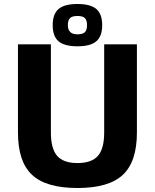

<svg xmlns="http://www.w3.org/2000/svg" viewBox="-20 -922 776 962"><path d="M70 -258V-700H235V-258Q235 -177 266.5 -141Q298 -105 368 -105Q439 -105 470.5 -141Q502 -177 502 -258V-700H666V-258Q666 -112 595.5 -46Q525 20 368 20Q211 20 140.5 -46Q70 -112 70 -258ZM273.5 -877Q303 -902 368 -902Q433 -902 462.5 -877Q492 -852 492 -796Q492 -740 462.5 -715Q433 -690 368 -690Q303 -690 273.5 -715Q244 -740 244 -796Q244 -852 273.5 -877ZM368 -750Q394 -750 405 -760.5Q416 -771 416 -796Q416 -821 405 -831.5Q394 -842 368 -842Q342 -842 331 -831.5Q320 -821 320 -796Q320 -750 368 -750Z"/></svg>

Font: Fivo Sans Modern
Style: Regular
Weight: 700
Designer: Alexander Slobzheninov
Foundry: Alexander Slobzheninov
Version: 1.0